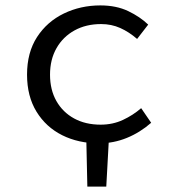

<svg xmlns="http://www.w3.org/2000/svg" viewBox="-20 -518 640 710"><path d="M303 172 299 -10H383L373 172ZM346 12Q270 12 210 -18Q150 -48 115 -105Q80 -162 80 -242Q80 -324 117 -381Q154 -438 216 -468Q278 -498 351 -498Q410 -498 454 -477Q498 -456 528 -427L487 -374Q457 -400 424.5 -414.5Q392 -429 354 -429Q298 -429 255.5 -405.5Q213 -382 189 -340Q165 -298 165 -242Q165 -186 188.5 -144.5Q212 -103 254 -80Q296 -57 352 -57Q397 -57 434.5 -74.5Q472 -92 502 -118L539 -64Q498 -28 449 -8Q400 12 346 12Z"/></svg>

Font: Source Code Variable
Style: Regular
Weight: 400
Monospace: yes
Designer: Paul D. Hunt, Teo Tuominen
Foundry: Adobe Systems Incorporated
Version: Version 1.010;hotconv 1.0.106;makeotfexe 2.5.65593